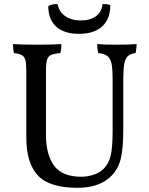

<svg xmlns="http://www.w3.org/2000/svg" viewBox="-20 -890 715 919"><path d="M513 -48Q456 9 351 9Q217 9 161.5 -50Q106 -109 106 -231V-549Q106 -585 101.5 -602Q97 -619 85 -626Q73 -633 47 -636Q42 -654 42 -679Q82 -676 158 -676Q229 -676 274 -679Q274 -654 269 -636Q237 -633 223.5 -626.5Q210 -620 205 -603.5Q200 -587 200 -549V-245Q200 -151 238.5 -97.5Q277 -44 370 -44Q398 -44 427.5 -53.5Q457 -63 476 -82Q500 -106 509.5 -144.5Q519 -183 519 -261V-509Q519 -560 514 -585Q509 -610 494.5 -621.5Q480 -633 450 -636Q445 -661 445 -679Q479 -676 539 -676Q595 -676 634 -679Q634 -664 629 -636Q605 -633 592.5 -622Q580 -611 575 -584.5Q570 -558 570 -509V-269Q570 -179 558 -130Q546 -81 513 -48ZM358 -728Q287 -728 249 -762.5Q211 -797 211 -861Q231 -872 256 -870Q262 -834 292 -813Q322 -792 367 -792Q412 -792 440 -813Q468 -834 470 -870Q493 -872 508 -865Q508 -799 469 -763.5Q430 -728 358 -728Z"/></svg>

Font: Vollkorn SC
Style: Regular
Weight: 400
Designer: Friedrich Althausen
Foundry: Friedrich Althausen
Version: Version 4.015